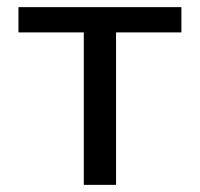

<svg xmlns="http://www.w3.org/2000/svg" viewBox="-20 -518 560 538"><path d="M488.3 -427.2H305.2V0H214.8V-427.2H31.7V-498H488.3Z"/></svg>

Font: Andika
Style: Regular
Weight: 400
Designer: Victor Gaultney, Annie Olsen, Julie Remington, Don Collingsworth, Eric Hays
Foundry: SIL International
Version: Version 1.001